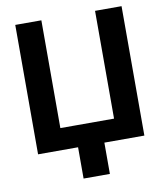

<svg xmlns="http://www.w3.org/2000/svg" viewBox="-94 -784 888 1033"><g transform="rotate(-10 350.0 -268.0)"><path d="M59.9 -707H202.5V-118.2H495.8V-707H640.6V0H59.9ZM422.1 170.9H278.4V-92.6H422.1Z"/></g></svg>

Font: WEMIX Pretendard Variable
Style: Regular
Weight: 400
Designer: Base glyphs from Inter by Rasmus Andersson; Hangeul glyphs from Noto Sans CJK(Source Han Sans) by Jang Soo-young and Kan
Foundry: Kil Hyung-jin
Version: Version 1.000;Glyphs 3.2 (3208)